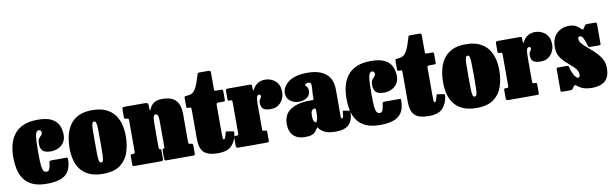

<svg xmlns="http://www.w3.org/2000/svg" viewBox="-46 -1170 5306 1663"><g transform="rotate(-10 2606.5 -339.0)"><path d="M15 -255Q15 -311.5 27.5 -362.8Q40 -414 69.8 -454Q99.5 -494 150.8 -517Q202 -540 279 -540Q360 -540 403.2 -516Q446.5 -492 462.8 -453.8Q479 -415.5 479 -372Q479 -333 460.2 -305.8Q441.5 -278.5 411 -264.2Q380.5 -250 346 -250Q296 -250 275 -270.2Q254 -290.5 254 -333Q254 -363.5 264.2 -377.5Q274.5 -391.5 284.8 -400.8Q295 -410 295 -426Q295 -436 289.5 -442.5Q284 -449 274 -449Q248 -449 241.5 -404.2Q235 -359.5 235 -255Q235 -180.5 239.2 -143.8Q243.5 -107 253.2 -95Q263 -83 280 -83Q298 -83 305.8 -106.2Q313.5 -129.5 316.5 -160.5Q317.5 -168.5 323.5 -170.8Q329.5 -173 341 -173H464Q477 -173 478.2 -170.5Q479.5 -168 479.5 -157.5Q479 -63.5 427.8 -21.8Q376.5 20 263 20Q186 20 137.2 -3Q88.5 -26 61.8 -65Q35 -104 25 -153.2Q15 -202.5 15 -255Z M509 -245Q509 -305 521.2 -358.2Q533.5 -411.5 562 -452.5Q590.5 -493.5 638.5 -516.8Q686.5 -540 758 -540Q829.5 -540 877.5 -517.8Q925.5 -495.5 954 -457.5Q982.5 -419.5 994.8 -371Q1007 -322.5 1007 -270Q1007 -190 984.5 -124.2Q962 -58.5 907.8 -19.2Q853.5 20 758 20Q686.5 20 638.5 -1.5Q590.5 -23 562 -60Q533.5 -97 521.2 -144.8Q509 -192.5 509 -245ZM734 -270Q734 -193 735 -152Q736 -111 741 -95.5Q746 -80 758 -80Q770 -80 775 -94.5Q780 -109 781 -146Q782 -183 782 -250Q782 -327 781 -368Q780 -409 775 -424.5Q770 -440 758 -440Q746 -440 741 -425.5Q736 -411 735 -374Q734 -337 734 -270Z M1041 -415H1039Q1026 -415 1022.5 -419.5Q1019 -424 1019 -440.5V-493.5Q1019 -511 1022.8 -515.5Q1026.5 -520 1042 -520H1221Q1232.5 -520 1240.8 -515.5Q1249 -511 1249 -495V-477Q1249 -458.5 1251.2 -452.2Q1253.5 -446 1259.5 -461Q1271.5 -492 1297.5 -511Q1323.5 -530 1372 -530Q1456 -530 1492.5 -489.8Q1529 -449.5 1529 -369V-126.5Q1529 -111.5 1532.8 -108.2Q1536.5 -105 1548 -105H1551Q1569 -105 1569 -86.5V-26Q1569 -7.5 1565.8 -3.8Q1562.5 0 1545 0H1319.5Q1305.5 0 1302.5 -4.5Q1299.5 -9 1299.5 -23V-82Q1299.5 -92.5 1301 -98.8Q1302.5 -105 1310.5 -105H1311Q1317 -105 1318 -108.2Q1319 -111.5 1319 -124.5V-338Q1319 -378.5 1313.8 -393.2Q1308.5 -408 1292.5 -408Q1279 -408 1274 -389.8Q1269 -371.5 1269 -313V-124.5Q1269 -105 1278.5 -105H1279.5Q1286.5 -105 1288 -102Q1289.5 -99 1289.5 -86.5V-18.5Q1289.5 -5.5 1283 -2.8Q1276.5 0 1264.5 0H1035Q1023.5 0 1021.2 -4.2Q1019 -8.5 1019 -20.5V-84Q1019 -97.5 1022.5 -101.2Q1026 -105 1039 -105H1044Q1054 -105 1056.5 -107.8Q1059 -110.5 1059 -126V-392Q1059 -407.5 1055.8 -411.2Q1052.5 -415 1041 -415Z M1936.5 -124.5Q1927.5 -62.5 1890.5 -22.8Q1853.5 17 1769 17Q1681 17 1645 -18.8Q1609 -54.5 1609 -136V-395.5Q1609 -406.5 1607.2 -410.8Q1605.5 -415 1594.5 -415H1580.5Q1571.5 -415 1568.8 -418.2Q1566 -421.5 1566 -431V-501Q1566 -513 1569.2 -516.5Q1572.5 -520 1584 -520Q1610.5 -520.5 1631.2 -530Q1652 -539.5 1670.8 -573.8Q1689.5 -608 1710.5 -681.5Q1713.5 -692.5 1714.8 -696.2Q1716 -700 1730.5 -700H1812Q1829 -700 1829 -683.5V-540Q1829 -528.5 1831.2 -524.2Q1833.5 -520 1845 -520H1893.5Q1906 -520 1906 -506V-427Q1906 -415 1892 -415H1845Q1829 -415 1829 -398.5V-154Q1829 -116.5 1830.5 -104.2Q1832 -92 1838.5 -92Q1846.5 -92 1852 -106Q1857.5 -120 1864 -147Q1866 -156.5 1871.5 -156.2Q1877 -156 1887 -154L1925.5 -148Q1936.5 -146 1937.2 -140.2Q1938 -134.5 1936.5 -124.5Z M1969.5 -393.5Q1969.5 -406 1967.2 -410.5Q1965 -415 1952.5 -415H1947.5Q1936.5 -415 1933 -417.5Q1929.5 -420 1929.5 -430.5V-500Q1929.5 -512 1933.5 -516Q1937.5 -520 1948.5 -520H2143.5Q2153.5 -520 2156.5 -517Q2159.5 -514 2159.5 -503.5V-488Q2159.5 -471.5 2162.2 -466.8Q2165 -462 2169.5 -472Q2175.5 -486 2189 -501.8Q2202.5 -517.5 2225 -528.8Q2247.5 -540 2279.5 -540Q2331.5 -540 2369.5 -506Q2407.5 -472 2407.5 -406Q2407.5 -380 2394.8 -350.8Q2382 -321.5 2355 -300.8Q2328 -280 2285.5 -280Q2237.5 -280 2218.5 -296.5Q2199.5 -313 2199.5 -351Q2199.5 -367 2204.5 -375.2Q2209.5 -383.5 2214.5 -390.2Q2219.5 -397 2219.5 -408Q2219.5 -412 2216.8 -416.5Q2214 -421 2207 -421Q2190 -421 2184.8 -402Q2179.5 -383 2179.5 -328V-122.5Q2179.5 -110.5 2183.2 -107.8Q2187 -105 2199.5 -105H2205.5Q2215 -105 2217.2 -101.8Q2219.5 -98.5 2219.5 -88.5V-20Q2219.5 -8.5 2217.2 -4.2Q2215 0 2203.5 0H1951.5Q1939 0 1934.2 -4.5Q1929.5 -9 1929.5 -21.5V-90Q1929.5 -101 1933.5 -103Q1937.5 -105 1948.5 -105H1951Q1964 -105 1966.8 -107.8Q1969.5 -110.5 1969.5 -123Z M2398 -128Q2398 -213.5 2461 -253.8Q2524 -294 2627 -294H2651Q2659.5 -294 2661.8 -296Q2664 -298 2664 -307V-332Q2664 -358 2667.2 -385Q2670.5 -412 2667.5 -430.5Q2664.5 -449 2644.5 -449Q2633 -449 2623.2 -443.8Q2613.5 -438.5 2613.5 -434Q2613.5 -428.5 2619.2 -424Q2625 -419.5 2631 -409.8Q2637 -400 2637 -378Q2637 -341.5 2607.2 -320.8Q2577.5 -300 2537 -300Q2491 -300 2459.5 -326.2Q2428 -352.5 2428 -393Q2428 -451 2484.8 -493Q2541.5 -535 2651 -535Q2756 -535 2812.5 -488.2Q2869 -441.5 2869 -347V-116Q2869 -101 2873 -96.5Q2877 -92 2880 -92Q2883 -92 2887.8 -101Q2892.5 -110 2894 -148.5Q2894.5 -160 2905.5 -157L2957.5 -147Q2961.5 -146 2961 -143.2Q2960.5 -140.5 2960.5 -135Q2957.5 -60.5 2921.2 -25.2Q2885 10 2806 10H2805.5Q2748.5 10 2715 -4.5Q2681.5 -19 2662.5 -44Q2656.5 -51.5 2654.5 -53.5Q2652.5 -55.5 2646.5 -45.5Q2637.5 -32 2627.5 -19.2Q2617.5 -6.5 2596.5 1.8Q2575.5 10 2533 10Q2470 10 2434 -25.8Q2398 -61.5 2398 -128ZM2625 -158Q2625 -126.5 2632.8 -113Q2640.5 -99.5 2648 -99.5Q2656 -99.5 2662.5 -118Q2669 -136.5 2669 -171V-205Q2669 -218.5 2660 -218.5H2653.5Q2645 -218.5 2635 -207.8Q2625 -197 2625 -158Z M2945.5 -255Q2945.5 -311.5 2958 -362.8Q2970.5 -414 3000.2 -454Q3030 -494 3081.2 -517Q3132.5 -540 3209.5 -540Q3290.5 -540 3333.8 -516Q3377 -492 3393.2 -453.8Q3409.5 -415.5 3409.5 -372Q3409.5 -333 3390.8 -305.8Q3372 -278.5 3341.5 -264.2Q3311 -250 3276.5 -250Q3226.5 -250 3205.5 -270.2Q3184.5 -290.5 3184.5 -333Q3184.5 -363.5 3194.8 -377.5Q3205 -391.5 3215.2 -400.8Q3225.5 -410 3225.5 -426Q3225.5 -436 3220 -442.5Q3214.5 -449 3204.5 -449Q3178.5 -449 3172 -404.2Q3165.5 -359.5 3165.5 -255Q3165.5 -180.5 3169.8 -143.8Q3174 -107 3183.8 -95Q3193.5 -83 3210.5 -83Q3228.5 -83 3236.2 -106.2Q3244 -129.5 3247 -160.5Q3248 -168.5 3254 -170.8Q3260 -173 3271.5 -173H3394.5Q3407.5 -173 3408.8 -170.5Q3410 -168 3410 -157.5Q3409.5 -63.5 3358.2 -21.8Q3307 20 3193.5 20Q3116.5 20 3067.8 -3Q3019 -26 2992.2 -65Q2965.5 -104 2955.5 -153.2Q2945.5 -202.5 2945.5 -255Z M3791 -124.5Q3782 -62.5 3745 -22.8Q3708 17 3623.5 17Q3535.5 17 3499.5 -18.8Q3463.5 -54.5 3463.5 -136V-395.5Q3463.5 -406.5 3461.8 -410.8Q3460 -415 3449 -415H3435Q3426 -415 3423.2 -418.2Q3420.5 -421.5 3420.5 -431V-501Q3420.5 -513 3423.8 -516.5Q3427 -520 3438.5 -520Q3465 -520.5 3485.8 -530Q3506.5 -539.5 3525.2 -573.8Q3544 -608 3565 -681.5Q3568 -692.5 3569.2 -696.2Q3570.5 -700 3585 -700H3666.5Q3683.5 -700 3683.5 -683.5V-540Q3683.5 -528.5 3685.8 -524.2Q3688 -520 3699.5 -520H3748Q3760.5 -520 3760.5 -506V-427Q3760.5 -415 3746.5 -415H3699.5Q3683.5 -415 3683.5 -398.5V-154Q3683.5 -116.5 3685 -104.2Q3686.5 -92 3693 -92Q3701 -92 3706.5 -106Q3712 -120 3718.5 -147Q3720.5 -156.5 3726 -156.2Q3731.5 -156 3741.5 -154L3780 -148Q3791 -146 3791.8 -140.2Q3792.5 -134.5 3791 -124.5Z M3794 -245Q3794 -305 3806.2 -358.2Q3818.5 -411.5 3847 -452.5Q3875.5 -493.5 3923.5 -516.8Q3971.5 -540 4043 -540Q4114.5 -540 4162.5 -517.8Q4210.5 -495.5 4239 -457.5Q4267.5 -419.5 4279.8 -371Q4292 -322.5 4292 -270Q4292 -190 4269.5 -124.2Q4247 -58.5 4192.8 -19.2Q4138.5 20 4043 20Q3971.5 20 3923.5 -1.5Q3875.5 -23 3847 -60Q3818.5 -97 3806.2 -144.8Q3794 -192.5 3794 -245ZM4019 -270Q4019 -193 4020 -152Q4021 -111 4026 -95.5Q4031 -80 4043 -80Q4055 -80 4060 -94.5Q4065 -109 4066 -146Q4067 -183 4067 -250Q4067 -327 4066 -368Q4065 -409 4060 -424.5Q4055 -440 4043 -440Q4031 -440 4026 -425.5Q4021 -411 4020 -374Q4019 -337 4019 -270Z M4344 -393.5Q4344 -406 4341.8 -410.5Q4339.5 -415 4327 -415H4322Q4311 -415 4307.5 -417.5Q4304 -420 4304 -430.5V-500Q4304 -512 4308 -516Q4312 -520 4323 -520H4518Q4528 -520 4531 -517Q4534 -514 4534 -503.5V-488Q4534 -471.5 4536.8 -466.8Q4539.5 -462 4544 -472Q4550 -486 4563.5 -501.8Q4577 -517.5 4599.5 -528.8Q4622 -540 4654 -540Q4706 -540 4744 -506Q4782 -472 4782 -406Q4782 -380 4769.2 -350.8Q4756.5 -321.5 4729.5 -300.8Q4702.5 -280 4660 -280Q4612 -280 4593 -296.5Q4574 -313 4574 -351Q4574 -367 4579 -375.2Q4584 -383.5 4589 -390.2Q4594 -397 4594 -408Q4594 -412 4591.2 -416.5Q4588.5 -421 4581.5 -421Q4564.5 -421 4559.2 -402Q4554 -383 4554 -328V-122.5Q4554 -110.5 4557.8 -107.8Q4561.5 -105 4574 -105H4580Q4589.5 -105 4591.8 -101.8Q4594 -98.5 4594 -88.5V-20Q4594 -8.5 4591.8 -4.2Q4589.5 0 4578 0H4326Q4313.5 0 4308.8 -4.5Q4304 -9 4304 -21.5V-90Q4304 -101 4308 -103Q4312 -105 4323 -105H4325.5Q4338.5 -105 4341.2 -107.8Q4344 -110.5 4344 -123Z M5083.5 -346Q5067 -399.5 5056 -417.8Q5045 -436 5031 -436Q5013 -436 5013 -416Q5013 -393.5 5033.2 -371.2Q5053.5 -349 5083.2 -324.5Q5113 -300 5142.8 -271Q5172.5 -242 5192.8 -206.8Q5213 -171.5 5213 -127Q5213 -45.5 5171.5 -11.8Q5130 22 5061 22Q5010 22 4979.5 10.2Q4949 -1.5 4923 -24.5Q4914.5 -32 4906 -21L4891 -1.5Q4886.5 5 4883.5 7.5Q4880.5 10 4869 10H4796Q4787.5 10 4785.2 6.5Q4783 3 4783 -6V-186.5Q4783 -195 4784.8 -199Q4786.5 -203 4795 -203H4870.5Q4883.5 -203 4886.5 -201Q4889.5 -199 4892 -189Q4906.5 -133.5 4924 -109.2Q4941.5 -85 4951 -85Q4958.5 -85 4964.2 -90.5Q4970 -96 4970 -108Q4970 -137 4952.8 -159.2Q4935.5 -181.5 4910.2 -202.2Q4885 -223 4859.8 -247Q4834.5 -271 4817.2 -302.8Q4800 -334.5 4800 -380Q4800 -439.5 4823 -475Q4846 -510.5 4880.5 -526.2Q4915 -542 4950 -542Q4991.5 -542 5015.8 -527Q5040 -512 5056 -495Q5067 -483.5 5076.5 -499L5088.5 -518.5Q5092.5 -525.5 5096.5 -527.8Q5100.5 -530 5111.5 -530H5182.5Q5195 -530 5195 -516.5V-345.5Q5195 -337.5 5193.5 -333.8Q5192 -330 5183.5 -330H5105Q5093 -330 5089.5 -334Q5086 -338 5083.5 -346Z"/></g></svg>

Font: Besley* Condensed Fatface
Style: Regular
Weight: 900
Width: 3
Designer: Owen Earl
Foundry: indestructible type*
Version: Version 3.000; ttfautohint (v1.8.3)